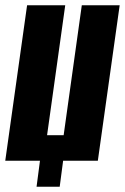

<svg xmlns="http://www.w3.org/2000/svg" viewBox="-22 -611 475 730"><path d="M117 99 130 0H-2L81 -591H226L157 -97H220L289 -591H433L350 0H218L205 99Z"/></svg>

Font: Alumni Sans ExtraBold
Style: Italic
Weight: 800
Italic angle: -8°
Designer: Robert E. Leuschke
Foundry: Robert E. Leuschke
Version: Version 1.016